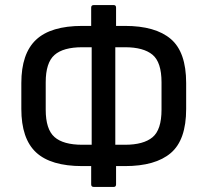

<svg xmlns="http://www.w3.org/2000/svg" viewBox="-20 -721 816 756"><path d="M304 -67Q180 -67 122 -121Q64 -175 64 -292V-394Q64 -510 122 -564.5Q180 -619 304 -619H472Q592 -619 652.5 -567.5Q713 -516 713 -394V-292Q713 -170 652.5 -118.5Q592 -67 472 -67ZM304 -151H472Q545 -151 580.5 -180.5Q616 -210 616 -289V-397Q616 -476 580.5 -505.5Q545 -535 472 -535H304Q229 -535 194.5 -504.5Q160 -474 160 -397V-289Q160 -212 194.5 -181.5Q229 -151 304 -151ZM349 15Q339 15 339 5V-88L341 -116V-569L339 -596V-691Q339 -701 349 -701H428Q437 -701 437 -691V-597L434 -569V-115L437 -86V5Q437 15 428 15Z"/></svg>

Font: Sofia Sans Semi Condensed SemiBold
Style: Regular
Weight: 600
Designer: Botio Nikoltchev, Ani Petrova
Foundry: lettersoup
Version: Version 4.100